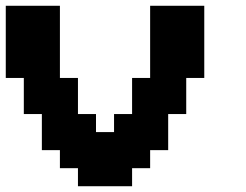

<svg xmlns="http://www.w3.org/2000/svg" viewBox="-20 -645 852 665"><path d="M250 0H437.5V-62.5H500V-125H562.5V-250H625V-375H687.5V-625H500V-375H437.5V-250H375V-187.5H312.5V-250H250V-375H187.5V-625H0V-375H62.5V-250H125V-125H187.5V-62.5H250Z"/></svg>

Font: Faithful 32x
Style: Semibold
Weight: 400
Foundry: Faithful Resource Pack
Version: Version 1.0; January 27, 2023